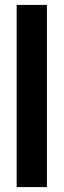

<svg xmlns="http://www.w3.org/2000/svg" viewBox="-20 -763 259 783"><path d="M48 0V-743H171.3V0Z"/></svg>

Font: Saira Thin Condensed
Style: Regular
Weight: 100
Width: 3
Version: Version 1.101